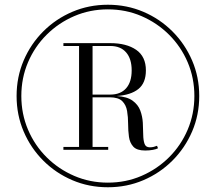

<svg xmlns="http://www.w3.org/2000/svg" viewBox="-20 -780 910 810"><path d="M435 10Q355 10 285.2 -19.8Q215.5 -49.5 162.5 -102.5Q109.5 -155.5 79.8 -225.2Q50 -295 50 -375Q50 -455 79.8 -524.8Q109.5 -594.5 162.5 -647.5Q215.5 -700.5 285.2 -730.2Q355 -760 435 -760Q515 -760 584.8 -730.2Q654.5 -700.5 707.5 -647.5Q760.5 -594.5 790.5 -524.8Q820.5 -455 820.5 -375Q820.5 -295 790.5 -225.2Q760.5 -155.5 707.5 -102.5Q654.5 -49.5 584.8 -19.8Q515 10 435 10ZM435 -9.5Q511 -9.5 577 -38Q643 -66.5 693.2 -116.5Q743.5 -166.5 771.8 -233Q800 -299.5 800 -375Q800 -451 771.8 -517.2Q743.5 -583.5 693.2 -633.5Q643 -683.5 577 -712Q511 -740.5 435 -740.5Q359.5 -740.5 293.2 -712Q227 -683.5 176.8 -633.5Q126.5 -583.5 98.2 -517.2Q70 -451 70 -375Q70 -299.5 98.2 -233Q126.5 -166.5 176.8 -116.5Q227 -66.5 293.2 -38Q359.5 -9.5 435 -9.5ZM592.5 -145Q557.5 -145 542.5 -161.2Q527.5 -177.5 524 -203Q520.5 -228.5 520.5 -257.2Q520.5 -286 516.2 -311.5Q512 -337 495.8 -353.2Q479.5 -369.5 442.5 -369.5H370.5V-160H436.5V-148H247.5V-160H313.5V-586H247.5V-598H445.5Q513.5 -598 554.5 -569.8Q595.5 -541.5 595.5 -483Q595.5 -430 563.8 -404.5Q532 -379 472.5 -375Q516.5 -372 539.5 -355.2Q562.5 -338.5 571.8 -313.8Q581 -289 582.5 -262.2Q584 -235.5 584.2 -211.8Q584.5 -188 589.8 -173.2Q595 -158.5 612 -158.5Q621.5 -158.5 628.8 -160.5Q636 -162.5 642.5 -165L646.5 -154.5Q639.5 -150.5 625 -147.8Q610.5 -145 592.5 -145ZM370.5 -381H445.5Q488.5 -381 512 -407.5Q535.5 -434 535.5 -483Q535.5 -532 512 -559Q488.5 -586 445.5 -586H370.5Z"/></svg>

Font: Bodoni Moda
Style: Regular
Weight: 400
Designer: Owen Earl
Foundry: indestructible type
Version: Version 2.005